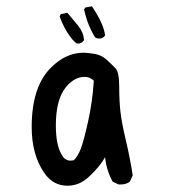

<svg xmlns="http://www.w3.org/2000/svg" viewBox="-20 -600 540 612"><path d="M195 -8Q149 -8 121 -49Q81 -107 81 -195Q81 -325 144 -386Q191 -432 246 -432Q257 -432 280 -428.5Q303 -425 319.5 -410Q336 -395 348 -382.5Q360 -370 360 -324Q360 -278 364 -243Q368 -208 381 -153.5Q394 -99 403 -41L394 -21Q382 -12 365 -12H358L339 -21Q319 -58 315 -99Q300 -71 265 -38Q234 -8 195 -8ZM205 -88 215 -89Q228 -102 237 -124.5Q246 -147 260.5 -211.5Q275 -276 279 -343Q266 -355 250 -355Q217 -355 190 -322Q158 -283 158 -200Q158 -139 176 -108Q186 -88 205 -88ZM229 -461 223 -462 211 -474Q184 -507 170 -548L174 -555L195 -559Q213 -538 229.5 -517.5Q246 -497 248 -472Q240 -461 229 -461ZM297 -477 289 -478 283 -481Q258 -522 248 -570L252 -576L273 -580Q311 -523 315 -487Q308 -477 297 -477Z"/></svg>

Font: Xiaolai Mono SC
Style: Regular
Weight: 400
Monospace: yes
Designer: LXGW / Nozomi Seto
Version: Version 3.113;September 30, 2024